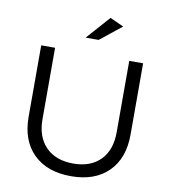

<svg xmlns="http://www.w3.org/2000/svg" viewBox="-98 -1005 963 1091"><g transform="rotate(10 384.0 -459.5)"><path d="M385 3Q247 3 168.5 -74Q90 -151 90 -288V-700H170V-288Q170 -185 227.5 -127.5Q285 -70 385 -70Q485 -70 541.5 -127.5Q598 -185 598 -288V-700H678V-288Q678 -151 600 -74Q522 3 385 3ZM406 -787H331L451 -922L530 -886Z"/></g></svg>

Font: Kalaa
Style: Regular
Weight: 400
Version: Version 1.20 June 5, 2016